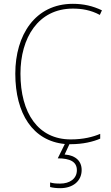

<svg xmlns="http://www.w3.org/2000/svg" viewBox="-20 -744 581 1004"><path d="M407 145C407 98 375 68 318 64L343 10C346 10 348 10 350 10C414 10 467 -3 504 -19V-44C466 -28 416 -15 350 -15C179 -15 87 -153 87 -359C87 -545 179 -699 361 -699C406 -699 454 -692 502 -666L513 -690C465 -713 416 -724 361 -724C164 -724 60 -561 60 -359C60 -149 152 -7 319 9L282 84C347 84 382 102 382 146C382 191 344 216 295 216C274 216 258 215 242 210V234C257 238 275 240 295 240C361 240 407 203 407 145Z"/></svg>

Font: Noto Sans Thai Looped SemiCondensed Thin
Style: Regular
Weight: 100
Width: 4
Designer: Sasikarn Vongin, Ben Mitchell
Foundry: The Fontpad Ltd
Version: Version 1.001